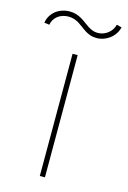

<svg xmlns="http://www.w3.org/2000/svg" viewBox="-165 -774 551 828"><g transform="rotate(15 110.5 -359.5)"><path d="M122.2 -545.5V0H99.4V-545.5ZM-52.6 -643.5Q-50.1 -661.2 -41.5 -675.1Q-33 -688.9 -20.4 -698.7Q-7.8 -708.5 8.2 -713.6Q24.1 -718.8 41.2 -718.8Q57.9 -718.8 70.8 -714.5Q83.8 -710.2 95 -703.7Q106.2 -697.1 115.9 -689.6Q125.7 -682.2 135.7 -675.6Q145.6 -669 156.4 -664.8Q167.3 -660.5 180.4 -660.5Q192.8 -660.5 204.4 -664.6Q215.9 -668.7 225.3 -676Q234.7 -683.2 241.7 -693.5Q248.6 -703.8 251.4 -715.9L274.1 -710.2Q270.2 -694.2 261.4 -680.9Q252.5 -667.6 239.9 -658Q227.3 -648.4 212.2 -643.1Q197.1 -637.8 180.4 -637.8Q165.1 -637.8 153.1 -642Q141 -646.3 130.5 -652.9Q120 -659.4 110.4 -666.9Q100.9 -674.4 90.6 -680.9Q80.3 -687.5 68.4 -691.8Q56.5 -696 41.2 -696Q27.3 -696 15.1 -691.9Q2.8 -687.9 -6.6 -680.4Q-16 -672.9 -22 -662.8Q-28.1 -652.7 -29.8 -640.6Z"/></g></svg>

Font: Inter P Thin
Style: Regular
Weight: 100
Designer: Rasmus Andersson
Foundry: rsms
Version: Version 3.018;git-588b23468